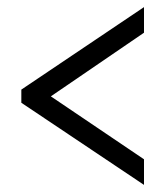

<svg xmlns="http://www.w3.org/2000/svg" viewBox="-20 -628 465 540"><path d="M385 -108 40 -339V-376L385 -608V-536L123 -357L385 -180Z"/></svg>

Font: Noto Serif Devanagari ExtraCondensed SemiBold
Style: Regular
Weight: 600
Width: 2
Designer: Universal Thirst, Indian Type Foundry and the Monotype Design Team
Foundry: Monotype Imaging Inc.
Version: Version 2.004; ttfautohint (v1.8.4.7-5d5b)